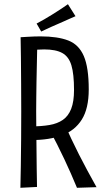

<svg xmlns="http://www.w3.org/2000/svg" viewBox="-20 -887 503 913"><path d="M131 -221 127 -286Q177 -286 215 -292.5Q253 -299 279 -317Q305 -335 318.5 -369.5Q332 -404 332 -459Q332 -535 319.5 -576.5Q307 -618 276 -635Q245 -652 190 -652Q171 -652 148.5 -650.5Q126 -649 100 -646L78 -710Q96 -711 112 -712Q128 -713 143.5 -713.5Q159 -714 173 -714Q254 -714 304.5 -694.5Q355 -675 378.5 -620.5Q402 -566 402 -462Q402 -371 369 -318.5Q336 -266 275 -243.5Q214 -221 131 -221ZM77 6Q78 -36 79 -97Q80 -158 80.5 -226.5Q81 -295 81 -357Q81 -420 80.5 -486.5Q80 -553 79.5 -612Q79 -671 78 -710L158 -703Q157 -675 156.5 -640.5Q156 -606 155 -569Q154 -532 153.5 -495Q153 -458 152.5 -423Q152 -388 152 -359Q152 -329 152.5 -284Q153 -239 153.5 -188.5Q154 -138 154.5 -88.5Q155 -39 156 2ZM346 6Q318 -62 286 -130Q254 -198 215 -271L286 -301Q317 -228 355.5 -152.5Q394 -77 439 3ZM176 -737 154 -775Q171 -784 189.5 -794.5Q208 -805 227 -817Q240 -825 253 -833.5Q266 -842 279 -850.5Q292 -859 303 -867L339 -810Q325 -804 310.5 -797.5Q296 -791 281.5 -784.5Q267 -778 253 -772Q239 -766 225.5 -760Q212 -754 199.5 -748Q187 -742 176 -737Z"/></svg>

Font: Truculenta
Style: Regular
Weight: 400
Designer: Ivan Castro, Eva Sanz & Omnibus-Type Team
Foundry: Omnibus-Type
Version: Version 1.002